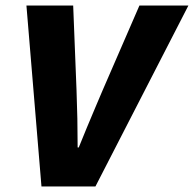

<svg xmlns="http://www.w3.org/2000/svg" viewBox="-20 -670 697 690"><path d="M129 0 75 -650H243L255 -346Q257 -295 258 -243.5Q259 -192 259 -140H263Q276 -172 292 -211Q308 -250 323.5 -286Q339 -322 349 -346L481 -650H657L323 0Z"/></svg>

Font: Source Code Pro ExtraLight Black
Style: Italic
Weight: 900
Italic angle: -11°
Monospace: yes
Version: Version 1.016;hotconv 1.0.116;makeotfexe 2.5.65601